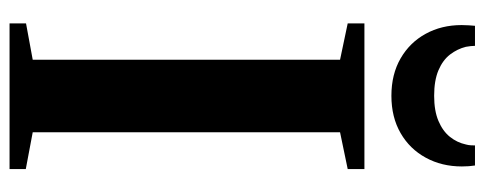

<svg xmlns="http://www.w3.org/2000/svg" viewBox="-326 -688 1014 402"><g transform="rotate(90 181.0 -487.0)"><path d="M105 -48.5V-692L29 -708V-743H334V-708L257 -692V-48.5L334 -34V0H29V-34.5ZM180.5 -799.5Q135.5 -799.5 102.2 -818.8Q69 -838 50.8 -871.2Q32.5 -904.5 32.5 -946.5Q32.5 -955.5 33 -961.5Q33.5 -967.5 34 -974.5H76Q76 -970.5 76.5 -965.8Q77 -961 78 -955.5Q82.5 -937.5 94.2 -922.2Q106 -907 127.2 -898Q148.5 -889 180.5 -889Q212 -889 233.2 -898Q254.5 -907 266.5 -922Q278.5 -937 282.5 -955.5Q284 -961 284.2 -965.8Q284.5 -970.5 284.5 -974.5H326.5Q327.5 -967.5 328 -961.5Q328.5 -955.5 328.5 -947Q328.5 -905 310.2 -871.5Q292 -838 258.8 -818.8Q225.5 -799.5 180.5 -799.5Z"/></g></svg>

Font: Merriweather 96pt
Style: Bold
Weight: 700
Version: Version 2.100